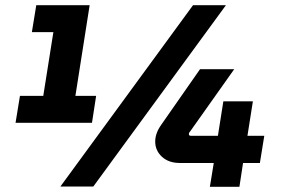

<svg xmlns="http://www.w3.org/2000/svg" viewBox="-20 -720 1092 741"><path d="M40 -246 57 -350H147L186 -596H103L120 -700H326L271 -350H351L335 -246ZM213 0 725 -700H852L340 0ZM790 1 805 -91H674Q631 -91 605 -115Q579 -139 579 -174Q579 -189 584.5 -205Q590 -221 602 -238L752 -453H884L714 -213Q712 -211 710.5 -208.5Q709 -206 709 -202Q709 -200 710.5 -198Q712 -196 716 -196H821L842 -329H956L935 -196H1000L983 -91H918L904 1Z"/></svg>

Font: MuseoModerno Thin ExtraBold
Style: Italic
Weight: 800
Italic angle: -9°
Version: Version 1.003